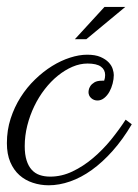

<svg xmlns="http://www.w3.org/2000/svg" viewBox="-30 -533 406 563"><path d="M275.4 -296.4Q278.3 -304.2 278.3 -313Q278.3 -328.6 265.9 -337.6Q253.4 -346.7 226.6 -346.7Q204.6 -346.7 182.4 -337.2Q160.2 -327.6 139.6 -311Q119.1 -294.4 101.3 -271.5Q83.5 -248.5 70.6 -221.7Q57.6 -194.8 50 -164.8Q42.5 -134.8 42.5 -104.5Q42.5 -80.1 47.9 -63Q53.2 -45.9 63 -35.2Q72.8 -24.4 86.4 -19.8Q100.1 -15.1 117.2 -15.1Q150.9 -15.1 182.6 -30.3Q214.4 -45.4 242.9 -69.6Q271.5 -93.8 295.7 -123.5Q319.8 -153.3 338.4 -182.1L356.4 -168.5Q330.1 -124 300.3 -90.6Q270.5 -57.1 239.3 -34.7Q208 -12.2 175.8 -1Q143.6 10.3 112.8 10.3Q88.4 10.3 66.2 2.9Q43.9 -4.4 27.1 -19.3Q10.3 -34.2 0.2 -57.6Q-9.8 -81.1 -9.8 -113.3Q-9.8 -151.4 1.2 -185.3Q12.2 -219.2 30.5 -248Q48.8 -276.9 72.8 -300Q96.7 -323.2 122.8 -339.4Q148.9 -355.5 175.5 -364Q202.1 -372.6 225.6 -372.6Q249.5 -372.6 264.6 -366Q279.8 -359.4 288.6 -350.1Q297.4 -340.8 300.5 -330.6Q303.7 -320.3 303.7 -313Q303.7 -301.3 300.3 -288.1Q296.9 -274.9 290.8 -263.9Q284.7 -252.9 275.6 -245.6Q266.6 -238.3 255.9 -238.3Q245.1 -238.3 237.3 -245.4Q229.5 -252.4 229.5 -263.2Q229.5 -263.7 230.2 -269Q231 -274.4 234.9 -280.5Q238.8 -286.6 246.8 -291.5Q254.9 -296.4 269.5 -296.4H275.4ZM223.1 -418H189.5L276.4 -512.7H337.4Z"/></svg>

Font: Parisienne
Style: Regular
Weight: 400
Designer: Astigmatic (AOETI)
Foundry: Astigmatic (AOETI)
Version: Version 1.000